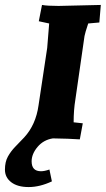

<svg xmlns="http://www.w3.org/2000/svg" viewBox="-72 -560 428 777"><path d="M56 93Q56 133 94 133Q108 133 128 126L138 174Q89 197 44 197Q-1 197 -26.5 177.5Q-52 158 -52 126.5Q-52 95 -40 73.5Q-28 52 -10.5 34Q7 16 26 -4Q73 -55 84 -134L119 -366Q120 -373 127 -465L85 -474L98 -540Q119 -536 165 -536L336 -540L330 -469L285 -465Q272 -426 270 -414L233 -157Q226 -115 226 -65L263 -61L251 4Q208 1 142 0Q104 6 80 34.5Q56 63 56 93Z"/></svg>

Font: Andada SC
Style: Bold Italic
Weight: 700
Italic angle: -8.29999°
Designer: Carolina Giovagnoli
Foundry: Carolina Giovagnoli
Version: Version 1.003